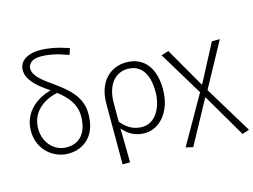

<svg xmlns="http://www.w3.org/2000/svg" viewBox="-128 -1032 1933 1468"><g transform="rotate(-15 838.5 -298.0)"><path d="M297 -37Q340 -37 371.5 -52Q403 -67 423.5 -94Q444 -121 454 -158Q464 -195 464 -239Q464 -277 453.5 -308Q443 -339 425 -365.5Q407 -392 383.5 -414.5Q360 -437 333 -458Q233 -436 177.5 -376Q122 -316 122 -231Q122 -187 136.5 -151Q151 -115 175.5 -89.5Q200 -64 231.5 -50.5Q263 -37 297 -37ZM500 -714Q425 -741 375.5 -750.5Q326 -760 288 -760Q231 -760 206.5 -739Q182 -718 182 -692Q182 -667 195 -645Q208 -623 230.5 -602Q253 -581 283 -559.5Q313 -538 346 -514Q380 -489 411.5 -462Q443 -435 468 -402.5Q493 -370 508 -330.5Q523 -291 523 -241Q523 -184 508 -137Q493 -90 463.5 -57Q434 -24 392 -5.5Q350 13 296 13Q253 13 211.5 -3.5Q170 -20 137 -51Q104 -82 84 -126.5Q64 -171 64 -228Q64 -279 81 -321.5Q98 -364 128.5 -397Q159 -430 200.5 -453.5Q242 -477 290 -490Q257 -512 227 -535Q197 -558 174 -583Q151 -608 137.5 -635Q124 -662 124 -693Q124 -716 133.5 -737Q143 -758 163.5 -773.5Q184 -789 215 -798.5Q246 -808 290 -808Q337 -808 390.5 -798Q444 -788 516 -764Z M675 -281Q675 -347 693 -397Q711 -447 742 -480Q773 -513 814 -530Q855 -547 901 -547Q956 -547 997 -528Q1038 -509 1066 -473.5Q1094 -438 1108 -387.5Q1122 -337 1122 -275Q1122 -207 1103.5 -153.5Q1085 -100 1054.5 -63Q1024 -26 984.5 -6.5Q945 13 903 13Q855 13 813 -5Q771 -23 730 -70Q731 -32 731.5 0.5Q732 33 732.5 64.5Q733 96 733.5 128.5Q734 161 734 199H675ZM898 -38Q932 -38 962 -55Q992 -72 1014 -103Q1036 -134 1049 -177.5Q1062 -221 1062 -275Q1062 -323 1052.5 -363.5Q1043 -404 1023.5 -433.5Q1004 -463 973 -479.5Q942 -496 899 -496Q866 -496 835.5 -482.5Q805 -469 782 -441.5Q759 -414 745 -371.5Q731 -329 731 -271V-123Q753 -96 774.5 -79.5Q796 -63 816.5 -54Q837 -45 857.5 -41.5Q878 -38 898 -38Z M1174 199 1390 -180 1179 -529 1237 -547 1417 -234H1421L1578 -533H1641L1449 -181L1677 194L1621 212L1421 -130H1417L1231 212Z"/></g></svg>

Font: SpoqaHanSansJP-Light
Style: Regular
Weight: 300
Designer: [Source Han Sans]
Ryoko NISHIZUKA  (kana & ideographs); Paul D. Hunt (Latin, Greek & Cyrillic); Wenlong ZHANG  (bopomofo
Foundry: Spoqa (http://bi.spoqa.com)
Version: Version 1.002.20150607